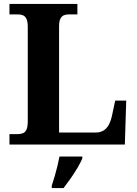

<svg xmlns="http://www.w3.org/2000/svg" viewBox="-20 -734 694 975"><path d="M28 0V-53H70Q84.6 -53 96.3 -57.5Q108 -62 114.5 -76Q121 -90 121 -118V-596Q121 -624.9 114.3 -638.4Q107.6 -652 96.3 -656.5Q85 -661 70 -661H28V-714H373V-661H331Q317.3 -661 305.8 -657Q294.3 -652.9 287.2 -639.9Q280 -626.9 280 -600V-61H466Q489 -61 505.5 -71Q522 -81 532.5 -100.5Q543 -120 549 -148L565 -223H621L614 0ZM243 208Q250 188 257.5 162Q265 136 271.5 109.5Q278 83 282 61H398V71Q389 92 373 119Q357 146 338.5 172.5Q320 199 303 221H243Z"/></svg>

Font: Noto Serif Armenian
Style: Regular
Weight: 400
Designer: Monotype Design Team
Foundry: Monotype Imaging Inc.
Version: Version 2.007